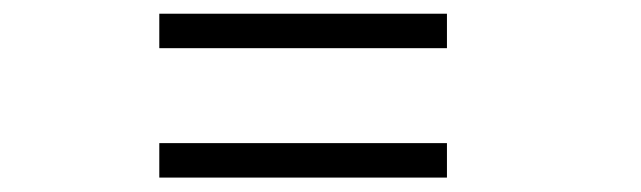

<svg xmlns="http://www.w3.org/2000/svg" viewBox="-20 -440 912 273"><path d="M206.5 -371.5V-420.5H615.5V-371.5ZM206.5 -187.5V-236.5H615.5V-187.5Z"/></svg>

Font: Trispace SemiExpanded ExtraLight
Style: Regular
Weight: 200
Width: 6
Designer: Tyler Finck
Foundry: Etcetera Type Company
Version: Version 1.210; ttfautohint (v1.8.3)